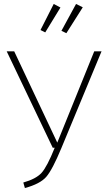

<svg xmlns="http://www.w3.org/2000/svg" viewBox="-20 -942 544 972"><path d="M494 -682 291 -193Q245 -82 214 -46.5Q183 -11 106 10L98 -18Q162 -36 190 -66.5Q218 -97 257 -194H247L14 -682H52L270 -220L457 -682ZM399 -905 316 -774 291 -786 365 -922ZM286 -904 209 -778 185 -790 252 -922Z"/></svg>

Font: FiraSans
Style: Regular
Weight: 200
Designer: Carrois Corporate & Edenspiekermann AG
Foundry: Carrois Corporate GbR & Edenspiekermann AG
Version: Version 3.106;PS 003.106;hotconv 1.0.70;makeotf.lib2.5.58329